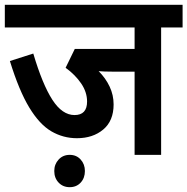

<svg xmlns="http://www.w3.org/2000/svg" viewBox="-20 -642 777 796"><path d="M648 -528V0H538V-345H444Q428 -345 414 -345.5Q400 -346 389 -347Q418 -318 434.5 -283Q451 -248 451 -209Q451 -141 408 -105Q365 -69 299 -69Q242 -69 193 -97.5Q144 -126 101.5 -196Q59 -266 21 -389L118 -420Q156 -292 197 -228.5Q238 -165 289 -165Q341 -165 341 -221Q341 -260 316.5 -296Q292 -332 252 -361L290 -439H538V-528H0V-622H737V-528ZM205 67Q205 39 223 19.5Q241 0 269 0Q297 0 314.5 19.5Q332 39 332 67Q332 96 314.5 115Q297 134 269 134Q241 134 223 115Q205 96 205 67Z"/></svg>

Font: Noto Sans Devanagari SemiCondensed SemiBold
Style: Regular
Weight: 600
Width: 4
Designer: Jelle Bosma - Monotype Design Team
Foundry: Monotype Imaging Inc.
Version: Version 2.004; ttfautohint (v1.8.4.7-5d5b)